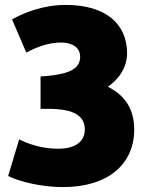

<svg xmlns="http://www.w3.org/2000/svg" viewBox="-20 -736 607 781"><path d="M526 -209C526 -72 424 25 236 25C148 25 60 3 13 -20L58 -169C92 -152 148 -131 216 -131C288 -131 325 -161 325 -210C325 -266 276 -288 211 -292C192 -294 167 -293 145 -293V-425C181 -427 210 -431 235 -437C273 -446 306 -464 306 -505C306 -543 274 -563 228 -563C175 -563 126 -543 87 -522L29 -657C76 -684 156 -716 247 -716C415 -716 497 -635 497 -519C497 -460 460 -409 415 -381V-385C483 -352 526 -298 526 -209Z"/></svg>

Font: Repo Black
Style: Regular
Weight: 900
Designer: Stefan Peev
Foundry: Context Ltd
Version: Version 1.502